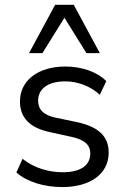

<svg xmlns="http://www.w3.org/2000/svg" viewBox="-20 -758 512 787"><path d="M235.3 8.8C350 8.8 425.5 -45.1 425.5 -132.4C425.5 -200 382.4 -238.2 298 -256.9L208.8 -275.5C157.8 -286.3 136.3 -308.8 136.3 -346.1C136.3 -393.1 175.5 -424.5 248 -424.5C298 -424.5 351 -404.9 389.2 -369.6L415.7 -425.5C376.5 -464.7 313.7 -485.3 248 -485.3C136.3 -485.3 61.8 -428.4 61.8 -342.2C61.8 -276.5 101 -234.3 183.3 -216.7L272.5 -197.1C325.5 -185.3 350 -165.7 350 -128.4C350 -81.4 311.8 -52 237.3 -52C178.4 -52 119.6 -69.6 72.5 -106.9L47.1 -51C90.2 -12.7 160.8 8.8 235.3 8.8ZM99 -540.2H153.9L244.1 -685.3L334.3 -540.2H389.2L282.4 -738.2H205.9Z"/></svg>

Font: LL Pando Sans
Style: Regular
Weight: 400
Designer: Joshua Smith
Foundry: Joshua Smith
Version: Version 1.000;Glyphs 3.2.1 (3258)